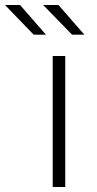

<svg xmlns="http://www.w3.org/2000/svg" viewBox="-104 -745 385 765"><path d="M106 -522H156V0H106ZM-84 -725H-24L79 -607H30ZM68 -725H129L232 -607H183Z"/></svg>

Font: Montserrat Atlas Light
Style: Regular
Weight: 300
Designer: Julieta Ulanovsky
Foundry: Julieta Ulanovsky
Version: Version 7.200